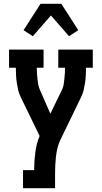

<svg xmlns="http://www.w3.org/2000/svg" viewBox="-20 -783 540 1018"><path d="M102 215V119H161Q161 96 162.5 73Q164 50 167 27Q170 4 175.5 -18.5Q181 -41 190 -62L90 -268Q81 -286 76.5 -305.5Q72 -325 69 -344.5Q66 -364 65 -384Q64 -404 64 -424H28V-520H211V-424H175Q175 -409 176 -394.5Q177 -380 178.5 -365.5Q180 -351 182.5 -336.5Q185 -322 191 -308L247 -180L310 -310Q316 -323 318 -337.5Q320 -352 321.5 -366.5Q323 -381 324 -395.5Q325 -410 325 -424H289V-520H472V-424H436Q436 -404 435 -384Q434 -364 431 -344.5Q428 -325 423.5 -305.5Q419 -286 410 -268L298 -37Q289 -17 284 5Q279 27 276.5 49Q274 71 273 93.5Q272 116 272 138V215ZM154 -591 105 -623 195 -763H305L350 -693L395 -623L346 -591L250 -701Z"/></svg>

Font: Iosevka Curly Slab
Style: Bold
Weight: 700
Monospace: yes
Designer: Belleve Invis
Foundry: Belleve Invis
Version: Version 22.1.2; ttfautohint (v1.8.4)